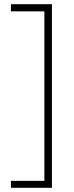

<svg xmlns="http://www.w3.org/2000/svg" viewBox="-20 -735 350 913"><path d="M32 125H191V-681H32V-715H227V158H32Z"/></svg>

Font: Noto Sans Arabic Cond ExtLt
Style: Regular
Weight: 200
Width: 3
Designer: Monotype Design Team, Nadine Chahine, Nizar Qandah and Khaled Hosny
Foundry: Monotype Imaging Inc.
Version: Version 2.012; ttfautohint (v1.8.4.7-5d5b)